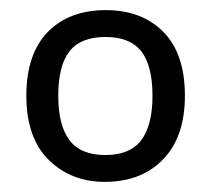

<svg xmlns="http://www.w3.org/2000/svg" viewBox="-20 -742 416 379"><path d="M345 -553Q345 -472 302 -427.5Q259 -383 187 -383Q120 -383 76 -426.5Q32 -470 32 -553Q32 -635 74 -678.5Q116 -722 189 -722Q260 -722 302.5 -679Q345 -636 345 -553ZM95 -553Q95 -495 117 -465.5Q139 -436 188 -436Q237 -436 259 -465.5Q281 -495 281 -553Q281 -612 259 -640.5Q237 -669 188 -669Q139 -669 117 -640.5Q95 -612 95 -553Z"/></svg>

Font: Noto Sans Javanese
Style: Regular
Weight: 400
Designer: Monotype Design Team
Foundry: Monotype Imaging Inc.
Version: Version 2.004